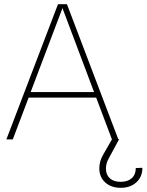

<svg xmlns="http://www.w3.org/2000/svg" viewBox="-20 -670 705 923"><path d="M117.7 -200.7H442.4L518.1 0H548.8L301.8 -649.9H258.8L10.7 0H41.5ZM127.4 -227.5 280.3 -630.9 432.1 -227.5ZM560.1 232.9Q606.9 232.9 635.7 206.3Q664.6 179.7 664.6 136.7L632.8 137.7Q632.8 168.9 613.5 186.5Q594.2 204.1 560.1 204.1Q526.9 204.1 508.1 187.3Q489.3 170.4 489.3 141.1Q489.3 114.3 503.4 90.3L552.2 0V-1H518.1V0L475.6 74.2Q457.5 105 457.5 139.2Q457.5 181.2 485.8 207Q514.2 232.9 560.1 232.9Z"/></svg>

Font: Estedad-FD-VF Thin
Style: Regular
Weight: 100
Designer: Amin Abedi
Version: Version 5.0